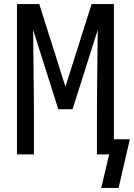

<svg xmlns="http://www.w3.org/2000/svg" viewBox="-20 -755 655 939"><path d="M475 164 514 0H454V-147Q454 -263 455.5 -378.5Q457 -494 458 -609L335 -221H265L142 -609Q143 -494 144.5 -378.5Q146 -263 146 -147V0H63V-735H172L300 -331L428 -735H537V-74H615L560 164Z"/></svg>

Font: Iosevka Curly Extended
Style: Regular
Weight: 400
Width: 7
Monospace: yes
Designer: Belleve Invis
Foundry: Belleve Invis
Version: Version 11.1.0; ttfautohint (v1.8.3)